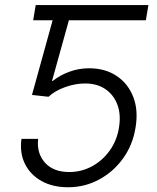

<svg xmlns="http://www.w3.org/2000/svg" viewBox="-20 -748 634 777"><path d="M254.4 -727.5 244.1 -666H114.3L124.5 -727.5ZM255.4 9.8Q192.9 9.8 147.7 -15.6Q102.5 -41 80.8 -85.2Q59.1 -129.4 66.9 -186H134.3Q127.9 -127.9 161.9 -89.8Q195.8 -51.8 260.3 -51.8Q309.1 -51.8 351.8 -74.7Q394.5 -97.7 423.8 -138.4Q453.1 -179.2 461.4 -231Q470.2 -284.2 455.1 -324.5Q439.9 -364.7 406.2 -387.5Q372.6 -410.2 324.7 -410.2Q284.7 -410.2 243.7 -395.5Q202.6 -380.9 176.3 -356.4L109.4 -363.8L210 -727.5H580.6L570.3 -666H258.8L190.4 -419.9L193.4 -420.4Q222.2 -443.4 260.3 -457.5Q298.3 -471.7 340.8 -471.7Q405.3 -471.7 451.7 -440.9Q498 -410.2 519.3 -355.7Q540.5 -301.3 528.3 -230.5Q517.1 -161.1 478 -106.9Q439 -52.7 381.1 -21.5Q323.2 9.8 255.4 9.8Z"/></svg>

Font: Inter 17pt Light
Style: Italic
Weight: 300
Italic angle: -9.3988°
Version: Version 4.001;git-66647c0bb